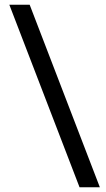

<svg xmlns="http://www.w3.org/2000/svg" viewBox="-20 -731 450 812"><path d="M19.5 -710.9 316.4 61H402.3L105.5 -710.9Z"/></svg>

Font: Dirooz FD
Style: FD
Weight: 400
Foundry: DejaVu fonts team - Redesigned by Saber Rastikerdar
Version: Version 0.2.1